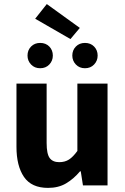

<svg xmlns="http://www.w3.org/2000/svg" viewBox="-20 -903 608 935"><path d="M214 12Q133.3 12 96.7 -41.5Q60.2 -95 60.2 -188V-496H207.1V-207Q207.1 -153.2 222 -133.3Q236.9 -113.3 268.5 -113.3Q296 -113.3 315.8 -126Q335.5 -138.6 356.8 -167.9V-496H503.7V0H384L373.3 -68.6H369.7Q338.8 -31.8 301.7 -9.9Q264.5 12 214 12ZM175.6 -570.7Q148.6 -570.7 131.3 -588.8Q114 -607 114 -632.4Q114 -658.7 131.3 -676.4Q148.6 -694 175.6 -694Q202.8 -694 220.1 -676.4Q237.3 -658.7 237.3 -632.4Q237.3 -607 220.1 -588.8Q202.8 -570.7 175.6 -570.7ZM323.1 -712.8 151.3 -811.8 207.9 -883.2 368.7 -767.1ZM393.8 -570.7Q366.8 -570.7 349.5 -588.8Q332.1 -607 332.1 -632.4Q332.1 -658.7 349.5 -676.4Q366.8 -694 393.8 -694Q421 -694 438.2 -676.4Q455.5 -658.7 455.5 -632.4Q455.5 -607 438.2 -588.8Q421 -570.7 393.8 -570.7Z"/></svg>

Font: Source Sans Variable
Style: Regular
Weight: 200
Designer: Paul D. Hunt
Foundry: Adobe Systems Incorporated
Version: Version 3.006;hotconv 1.0.111;makeotfexe 2.5.65597